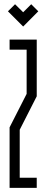

<svg xmlns="http://www.w3.org/2000/svg" viewBox="-20 -905 223 925"><path d="M130.4 -884.6 164.5 -850.5 91.6 -777.2 18.3 -850.5 52.5 -884.6 91.6 -845.9ZM108.3 -665.6H26.2V-714.3H157V-441.1L75 -279.9V-48.7H157V0H26.2V-291.5L108.3 -452.7Z"/></svg>

Font: Marapfhont
Style: Book
Weight: 400
Version: Version 0.15